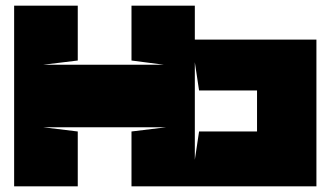

<svg xmlns="http://www.w3.org/2000/svg" viewBox="-20 -659 1171 679"><path d="M30 0H255V-194L132 -209H568L445 -194V0H1099V-519H669V-639H445V-445L560 -430H132L255 -445V-639H30ZM669 -94V-439L684 -339H889V-194H684Z"/></svg>

Font: Banana Brick
Style: Regular
Weight: 400
Designer: artmaker
Foundry: artmaker
Version: Version 4.000 2011 initial release